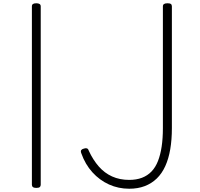

<svg xmlns="http://www.w3.org/2000/svg" viewBox="-20 -1135 1223 1174"><path d="M202 14Q188 14 181.5 9Q175 4 175 -5V-1096Q175 -1106 181.5 -1110.5Q188 -1115 202 -1115Q215 -1115 222 -1110.5Q229 -1106 229 -1096V-5Q229 4 223 9Q217 14 202 14ZM770 19Q704 19 646.5 -7Q589 -33 545 -81.5Q501 -130 477 -198Q472 -211 477 -217.5Q482 -224 492 -226Q502 -230 510.5 -228Q519 -226 523 -213Q549 -157 584 -117Q619 -77 665.5 -56Q712 -35 770 -35Q814 -35 848 -48Q882 -61 906.5 -86.5Q931 -112 946 -150.5Q961 -189 968.5 -239Q976 -289 976 -351V-1096Q976 -1106 983 -1110.5Q990 -1115 1004 -1115Q1019 -1115 1025 -1110.5Q1031 -1106 1031 -1096V-352Q1031 -281 1021 -222.5Q1011 -164 990.5 -119Q970 -74 938.5 -43.5Q907 -13 865 3Q823 19 770 19Z"/></svg>

Font: Playwrite FR Moderne ExtraLight
Style: Regular
Weight: 250
Version: Version 1.002